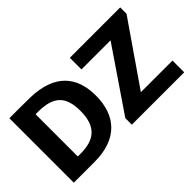

<svg xmlns="http://www.w3.org/2000/svg" viewBox="-87 -1153 1563 1563"><g transform="rotate(-45 694.5 -371.0)"><path d="M68 -742V0H307C572 0 697 -147 697 -374C697 -594 581 -733 311 -741C248 -743 84 -742 68 -742ZM736 0H1339V-135H975L1344 -669V-742H764V-608H1099L736 -75ZM242 -614H274C449 -613 520 -542 520 -375C520 -194 432 -128 273 -128H242Z"/></g></svg>

Font: 18Franklin
Style: Bold
Weight: 700
Designer: Pablo Impallari, Rodrigo Fuenzalida (Modified by Dan O. Williams)
Version: Version 0.025;PS 000.025;hotconv 1.0.88;makeotf.lib2.5.64775